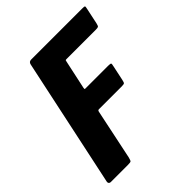

<svg xmlns="http://www.w3.org/2000/svg" viewBox="-189 -788 904 904"><g transform="rotate(-45 262.5 -336.5)"><path d="M25 0Q19 0 15.5 -4Q12 -8 13 -14L150 -658Q153 -673 168 -673H508Q522 -673 524 -671Q526 -669 523 -656L506 -576Q503 -562 499 -559.5Q495 -557 483 -557H289Q282 -557 281 -556Q280 -555 279 -549L248 -405Q247 -398 247.5 -397Q248 -396 254 -396H404Q419 -396 421 -393Q423 -390 419 -374L404 -303Q401 -288 397.5 -285Q394 -282 380 -282H230Q225 -282 223.5 -281Q222 -280 220 -275L167 -22Q163 -6 159.5 -3Q156 0 139 0Z"/></g></svg>

Font: Glory ExtraBold
Style: Italic
Weight: 800
Italic angle: -12°
Version: Version 1.011